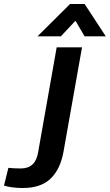

<svg xmlns="http://www.w3.org/2000/svg" viewBox="-163 -737 550 962"><path d="M-143 193 -121 104Q-94 107 -58 107Q15 107 28 26L121 -500H248L155 24Q139 112 90 158.5Q41 205 -49 205Q-103 205 -143 193ZM188 -717H261L367 -555H261L215 -633L142 -555H25Z"/></svg>

Font: Sarabun
Style: Bold Italic
Weight: 700
Italic angle: -10°
Designer: Suppakit Chalermlarp | Katatrad Co.,Ltd.
Foundry: Cadson Demak Co.,Ltd.
Version: Version 1.000; ttfautohint (v1.6)